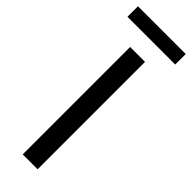

<svg xmlns="http://www.w3.org/2000/svg" viewBox="-300 -854 867 867"><g transform="rotate(45 133.5 -420.5)"><path d="M-19 -774V-841H286V-774ZM86 0V-686H181V0Z"/></g></svg>

Font: Archivo
Style: Regular
Weight: 400
Designer: Hector Gatti
Foundry: Omnibus-Type
Version: Version 2.001